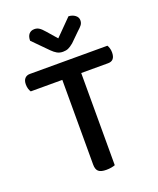

<svg xmlns="http://www.w3.org/2000/svg" viewBox="-151 -915 835 1012"><g transform="rotate(-20 266.0 -408.5)"><path d="M318 -519V-2Q311 1 297.5 3.5Q284 6 269 6Q238 6 225 -5.5Q212 -17 212 -44V-519H35Q30 -526 26.5 -537Q23 -548 23 -562Q23 -584 33.5 -595.5Q44 -607 62 -607H497Q501 -601 504.5 -590Q508 -579 508 -566Q508 -519 469 -519ZM357 -823Q379 -822 394 -810.5Q409 -799 409 -782Q409 -767 401 -756.5Q393 -746 377 -732L326 -682Q309 -668 296.5 -662.5Q284 -657 267 -657Q248 -657 234 -665Q220 -673 206 -687L123 -771Q123 -795 134 -808Q145 -821 165 -821Q179 -821 191 -813.5Q203 -806 220 -786L267 -732Z"/></g></svg>

Font: Baloo Chettan 2 Medium
Style: Regular
Weight: 500
Designer: Maithili Shingre, Unnati Kotecha and Ek Type
Foundry: Ek Type
Version: Version 1.640;hotconv 1.0.111;makeotfexe 2.5.65597; ttfautoh